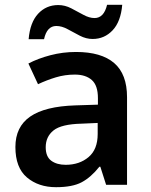

<svg xmlns="http://www.w3.org/2000/svg" viewBox="-20 -768 626 798"><path d="M296 -552Q401 -552 454.5 -506Q508 -460 508 -364V0H421L397 -75H393Q358 -31 319.5 -10.5Q281 10 213 10Q140 10 92 -30.5Q44 -71 44 -157Q44 -241 105.5 -283.5Q167 -326 293 -330L387 -333V-360Q387 -413 361.5 -435.5Q336 -458 291 -458Q250 -458 212 -446.5Q174 -435 138 -418L98 -504Q138 -525 189.5 -538.5Q241 -552 296 -552ZM319 -254Q235 -252 202.5 -226Q170 -200 170 -156Q170 -117 193 -100Q216 -83 253 -83Q310 -83 348 -115Q386 -147 386 -211V-257ZM99 -605Q105 -675 138.5 -711Q172 -747 222 -747Q250 -747 276 -733.5Q302 -720 326.5 -706.5Q351 -693 373 -693Q412 -693 425 -748H488Q482 -678 448 -642Q414 -606 365 -606Q338 -606 312 -619.5Q286 -633 261.5 -646.5Q237 -660 214 -660Q175 -660 163 -605Z"/></svg>

Font: Noto Sans New Tai Lue Semibold
Style: Regular
Weight: 400
Designer: Monotype Design Team
Foundry: Monotype Imaging Inc.
Version: Version 2.004; ttfautohint (v1.8.4.7-5d5b)